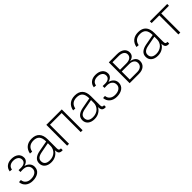

<svg xmlns="http://www.w3.org/2000/svg" viewBox="398 -1992 3454 3454"><g transform="rotate(-45 2125.0 -265.0)"><path d="M245 12Q203 12 168 0.5Q133 -11 107.5 -32.5Q82 -54 67 -83.5Q52 -113 50 -149L101 -152Q105 -98 143.5 -66.5Q182 -35 245 -35Q314 -35 355 -65Q396 -95 396 -146Q396 -201 357 -232Q318 -263 252 -261L197 -259V-307L252 -306Q310 -304 344 -328Q378 -352 378 -395Q378 -441 342 -468Q306 -495 247 -495Q193 -495 159.5 -469.5Q126 -444 121 -399L69 -403Q77 -467 124 -504.5Q171 -542 247 -542Q330 -542 379 -502.5Q428 -463 428 -395Q428 -356 401.5 -327.5Q375 -299 324 -285Q383 -269 414.5 -232Q446 -195 446 -144Q446 -108 432 -79Q418 -50 391.5 -30Q365 -10 328 1Q291 12 245 12Z M717 12Q638 12 591 -26.5Q544 -65 544 -131Q544 -194 587.5 -231Q631 -268 707 -282L912 -320Q912 -412 875 -453.5Q838 -495 763 -495Q695 -495 655.5 -462.5Q616 -430 605 -369L553 -373Q567 -453 621 -497.5Q675 -542 763 -542Q859 -542 909.5 -487.5Q960 -433 960 -326V-102Q960 -67 970 -56Q980 -45 1002 -45H1013V0Q1008 1 1003 1Q998 1 993 1Q955 1 934 -19.5Q913 -40 911 -99Q889 -52 837.5 -20Q786 12 717 12ZM721 -33Q763 -33 798.5 -46.5Q834 -60 859 -83.5Q884 -107 898 -139.5Q912 -172 912 -209V-277L718 -240Q658 -229 626.5 -203.5Q595 -178 595 -135Q595 -85 627.5 -59Q660 -33 721 -33Z M1126 0V-530H1519V0H1471V-485H1174V0Z M1815 12Q1736 12 1689 -26.5Q1642 -65 1642 -131Q1642 -194 1685.5 -231Q1729 -268 1805 -282L2010 -320Q2010 -412 1973 -453.5Q1936 -495 1861 -495Q1793 -495 1753.5 -462.5Q1714 -430 1703 -369L1651 -373Q1665 -453 1719 -497.5Q1773 -542 1861 -542Q1957 -542 2007.5 -487.5Q2058 -433 2058 -326V-102Q2058 -67 2068 -56Q2078 -45 2100 -45H2111V0Q2106 1 2101 1Q2096 1 2091 1Q2053 1 2032 -19.5Q2011 -40 2009 -99Q1987 -52 1935.5 -20Q1884 12 1815 12ZM1819 -33Q1861 -33 1896.5 -46.5Q1932 -60 1957 -83.5Q1982 -107 1996 -139.5Q2010 -172 2010 -209V-277L1816 -240Q1756 -229 1724.5 -203.5Q1693 -178 1693 -135Q1693 -85 1725.5 -59Q1758 -33 1819 -33Z M2384 12Q2342 12 2307 0.5Q2272 -11 2246.5 -32.5Q2221 -54 2206 -83.5Q2191 -113 2189 -149L2240 -152Q2244 -98 2282.5 -66.5Q2321 -35 2384 -35Q2453 -35 2494 -65Q2535 -95 2535 -146Q2535 -201 2496 -232Q2457 -263 2391 -261L2336 -259V-307L2391 -306Q2449 -304 2483 -328Q2517 -352 2517 -395Q2517 -441 2481 -468Q2445 -495 2386 -495Q2332 -495 2298.5 -469.5Q2265 -444 2260 -399L2208 -403Q2216 -467 2263 -504.5Q2310 -542 2386 -542Q2469 -542 2518 -502.5Q2567 -463 2567 -395Q2567 -356 2540.5 -327.5Q2514 -299 2463 -285Q2522 -269 2553.5 -232Q2585 -195 2585 -144Q2585 -108 2571 -79Q2557 -50 2530.5 -30Q2504 -10 2467 1Q2430 12 2384 12Z M2716 0V-530H2923Q3010 -530 3060 -492.5Q3110 -455 3110 -390Q3110 -342 3080.5 -312Q3051 -282 2997 -274Q3060 -266 3096 -233.5Q3132 -201 3132 -150Q3132 -81 3084 -40.5Q3036 0 2952 0ZM2764 -45H2952Q3012 -45 3046.5 -73Q3081 -101 3081 -150Q3081 -196 3046.5 -222.5Q3012 -249 2952 -249H2764ZM2764 -293H2924Q2987 -293 3023 -319Q3059 -345 3059 -390Q3059 -435 3023 -460Q2987 -485 2924 -485H2764Z M3427 12Q3348 12 3301 -26.5Q3254 -65 3254 -131Q3254 -194 3297.5 -231Q3341 -268 3417 -282L3622 -320Q3622 -412 3585 -453.5Q3548 -495 3473 -495Q3405 -495 3365.5 -462.5Q3326 -430 3315 -369L3263 -373Q3277 -453 3331 -497.5Q3385 -542 3473 -542Q3569 -542 3619.5 -487.5Q3670 -433 3670 -326V-102Q3670 -67 3680 -56Q3690 -45 3712 -45H3723V0Q3718 1 3713 1Q3708 1 3703 1Q3665 1 3644 -19.5Q3623 -40 3621 -99Q3599 -52 3547.5 -20Q3496 12 3427 12ZM3431 -33Q3473 -33 3508.5 -46.5Q3544 -60 3569 -83.5Q3594 -107 3608 -139.5Q3622 -172 3622 -209V-277L3428 -240Q3368 -229 3336.5 -203.5Q3305 -178 3305 -135Q3305 -85 3337.5 -59Q3370 -33 3431 -33Z M3956 0V-485H3760V-530H4201V-485H4005V0Z"/></g></svg>

Font: Geist ExtLt
Style: Regular
Weight: 400
Designer: Basement.studio, Andrés Briganti, Mateo Zaragoza
Foundry: Basement.studio, Vercel, Andrés Briganti, Guido Ferreyra, Mateo Zaragoza
Version: Version 1.401